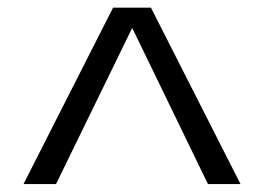

<svg xmlns="http://www.w3.org/2000/svg" viewBox="-20 -750 674 490"><path d="M40 -280.3 268.6 -730.5H365.2L593.8 -280.3H510.7L317.4 -678.7L123 -280.3Z"/></svg>

Font: Mgen+ 1c regular
Style: Regular
Weight: 400
Designer: [Source Han Sans]
Ryoko NISHIZUKA  (kana & ideographs); Paul D. Hunt (Latin, Greek & Cyrillic); Wenlong ZHANG  (bopomofo
Version: Version 1.059.20150602